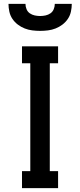

<svg xmlns="http://www.w3.org/2000/svg" viewBox="-20 -975 415 995"><path d="M94 0V-88H137V-647H94V-735H281V-647H238V-88H281V0ZM188 -815Q168 -815 147.5 -817.5Q127 -820 108 -827.5Q89 -835 72.5 -847.5Q56 -860 44.5 -877Q33 -894 28.5 -914.5Q24 -935 24 -955H112Q112 -941 117.5 -927.5Q123 -914 134.5 -906Q146 -898 160 -895Q174 -892 188 -892Q202 -892 216 -895Q230 -898 241.5 -906Q253 -914 258.5 -927.5Q264 -941 264 -955H352Q352 -935 347.5 -914.5Q343 -894 331.5 -877Q320 -860 303.5 -847.5Q287 -835 268 -827.5Q249 -820 228.5 -817.5Q208 -815 188 -815Z"/></svg>

Font: Zed Sans Semibold
Style: Regular
Weight: 600
Designer: Belleve Invis
Foundry: Belleve Invis
Version: Version 1.0.0; ttfautohint (v1.8.4)